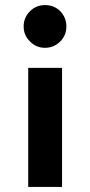

<svg xmlns="http://www.w3.org/2000/svg" viewBox="-20 -532 354 755"><path d="M157 -344Q122 -344 98 -369Q73 -393 73 -428Q73 -463 98 -488Q122 -512 157 -512Q193 -512 217 -488Q241 -463 241 -428Q241 -393 217 -369Q192 -344 157 -344ZM91 203V-265H224V203Z"/></svg>

Font: Unageo
Style: Bold
Weight: 700
Designer: Richard Sepsi
Foundry: Richard Sepsi
Version: Version 2.000